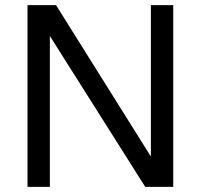

<svg xmlns="http://www.w3.org/2000/svg" viewBox="-20 -727 781 747"><path d="M87 0V-707H198L567 -118V-707H654V0H545L174 -587V0Z"/></svg>

Font: Onest
Style: Regular
Weight: 400
Designer: Dmitri Voloshin, Andrey Kudryavtsev
Foundry: Dmitri Voloshin, Andrey Kudryavtsev
Version: Version 1.000;gftools[0.9.33]